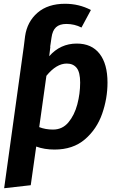

<svg xmlns="http://www.w3.org/2000/svg" viewBox="-20 -777 622 1018"><path d="M550 -339Q550 -255 521.5 -173.5Q493 -92 430 -38Q367 16 269 16Q215 16 172 0L143 205L2 221L106 -529L113 -585Q124 -662 179 -709.5Q234 -757 325 -757Q399 -757 462 -724L412 -631Q375 -650 332 -650Q296 -650 277 -632.5Q258 -615 253 -577L246 -529H247L241 -479Q300 -546 387 -546Q466 -546 508 -492Q550 -438 550 -339ZM405 -339Q405 -394 386.5 -417Q368 -440 334 -440Q279 -440 226 -375L188 -103Q221 -90 261 -90Q311 -90 343 -128.5Q375 -167 390 -224Q405 -281 405 -339Z"/></svg>

Font: Fira Sans SemiBold
Style: Italic
Weight: 600
Italic angle: -8°
Designer: bBox Type GmbH & Carrois Corporate GbR & Edenspiekermann AG
Foundry: bBox Type GmbH & Carrois Corporate GbR & Edenspiekermann AG
Version: Version 4.301